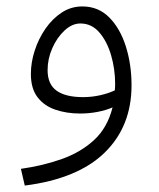

<svg xmlns="http://www.w3.org/2000/svg" viewBox="-20 -347 494 597"><path d="M57 230 45 178Q115 168 173.5 147Q232 126 273 88Q314 50 330 -13Q309 -4 283 1Q257 6 229 6Q187 6 152 -6Q117 -18 96.5 -45Q76 -72 76 -117Q76 -153 88 -190Q100 -227 121.5 -258Q143 -289 172 -308Q201 -327 236 -327Q286 -327 320 -292.5Q354 -258 371.5 -202Q389 -146 389 -82Q389 46 305.5 127.5Q222 209 57 230ZM128 -129Q128 -85 156 -65Q184 -45 238 -45Q266 -45 292 -51Q318 -57 337 -66Q338 -76 338 -86Q338 -132 325.5 -175Q313 -218 289 -246Q265 -274 230 -274Q204 -274 180.5 -252Q157 -230 142.5 -197Q128 -164 128 -129Z"/></svg>

Font: Noto Sans Arabic UI Lt
Style: Regular
Weight: 300
Designer: Monotype Design Team, Nadine Chahine and Nizar Qandah
Foundry: Monotype Imaging Inc.
Version: Version 2.010; ttfautohint (v1.8.4.7-5d5b)